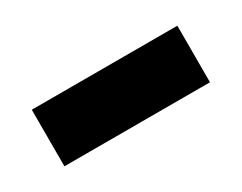

<svg xmlns="http://www.w3.org/2000/svg" viewBox="-32 -421 374 297"><g transform="rotate(-30 155.0 -272.5)"><path d="M25 -222V-323H285V-222Z"/></g></svg>

Font: Noto Serif Gurmukhi
Style: Bold
Weight: 700
Designer: Vaibhav Singh and the Monotype Design Team
Foundry: Monotype Imaging Inc.
Version: Version 2.004; ttfautohint (v1.8.4.7-5d5b)